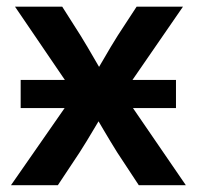

<svg xmlns="http://www.w3.org/2000/svg" viewBox="-20 -542 576 562"><path d="M40.5 -225.6V-308.1H495.1V-225.6ZM12.2 0 223.1 -303.2 221.7 -231.9 23.9 -522.5H162.1L215.8 -438Q236.8 -403.8 255.4 -371.3Q273.9 -338.9 293 -306.6H246.6Q266.1 -338.9 284.7 -371.3Q303.2 -403.8 324.7 -438L379.9 -522.5H515.6L314.9 -231.4L316.4 -302.7L523.9 0H386.2L323.2 -95.7Q302.2 -129.4 283.9 -160.6Q265.6 -191.9 247.1 -223.1H290Q271 -191.9 252.7 -160.6Q234.4 -129.4 212.9 -95.7L149.4 0Z"/></svg>

Font: Inter 28pt SemiBold
Style: Regular
Weight: 600
Designer: Rasmus Andersson
Foundry: rsms
Version: Version 4.001;git-66647c0bb